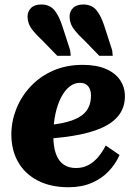

<svg xmlns="http://www.w3.org/2000/svg" viewBox="-20 -805 585 839"><path d="M280 13.2Q202 13.2 145.9 -15.5Q89.8 -44.2 59.7 -96.2Q29.6 -148.2 29.6 -217.6Q29.6 -274.2 51 -328.5Q72.4 -382.8 113 -426.5Q153.6 -470.2 211.3 -495.9Q269 -521.6 341.2 -521.6Q401.4 -521.6 442.5 -503.9Q483.6 -486.2 504.7 -455.2Q525.8 -424.2 525.8 -384.4Q525.8 -337.8 500.7 -303.5Q475.6 -269.2 425.1 -246.5Q374.6 -223.8 299.3 -211.5Q224 -199.2 123.6 -195.6L133.4 -255Q201.2 -257.2 248 -266.4Q294.8 -275.6 323.3 -291.6Q351.8 -307.6 364.7 -331.3Q377.6 -355 377.6 -386.8Q377.6 -404 372.2 -416.6Q366.8 -429.2 356.1 -436.1Q345.4 -443 328.4 -443Q304.4 -443 283.7 -426.5Q263 -410 247.2 -379.8Q231.4 -349.6 222.2 -307.4Q213 -265.2 213 -212.8Q213 -165 224.2 -133.4Q235.4 -101.8 257.4 -86.3Q279.4 -70.8 312 -70.8Q342.4 -70.8 366.3 -83.7Q390.2 -96.6 409 -118.8Q427.8 -141 442 -169.2L502.4 -127.6Q485.2 -88.4 454.5 -56.3Q423.8 -24.2 380 -5.5Q336.2 13.2 280 13.2ZM436.6 -689.2 470.2 -585.4 472.6 -561.2H413.8L352.2 -624.6Q323.8 -651.4 309.1 -669.5Q294.4 -687.6 289.2 -702.6Q284 -717.6 284 -732.8Q284 -754.8 299.2 -770.1Q314.4 -785.4 343.8 -785.4Q380.4 -785.4 401.1 -760.8Q421.8 -736.2 436.6 -689.2ZM253 -689.2 286.6 -585.4 289 -561.2H230.2L168.6 -624.6Q140.2 -651.4 125.5 -669.5Q110.8 -687.6 105.6 -702.6Q100.4 -717.6 100.4 -732.8Q100.4 -754.8 115.6 -770.1Q130.8 -785.4 160.2 -785.4Q196.8 -785.4 217.5 -760.8Q238.2 -736.2 253 -689.2Z"/></svg>

Font: Roboto Serif 20pt
Style: Italic
Weight: 400
Italic angle: -10°
Designer: Greg Gazdowicz
Foundry: Commercial Type
Version: Version 1.008